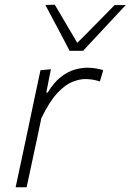

<svg xmlns="http://www.w3.org/2000/svg" viewBox="-20 -791 551 811"><path d="M46 0Q58 -57 69 -107.5Q80 -158.5 93 -220.5L103.5 -270Q113 -315.5 125.2 -373.5Q137.5 -431.5 151 -494.5L195 -498.5L175.5 -400H181.5Q208 -443.5 237.2 -466Q266.5 -488.5 295.2 -496.8Q324 -505 348.5 -505Q366.5 -505 384.8 -502Q403 -499 416 -494.5L402 -447Q383.5 -453 368.5 -455Q353.5 -457 339.5 -457Q316 -457 286.2 -445.5Q256.5 -434 223 -398.8Q189.5 -363.5 154.5 -291.5L139.5 -219.5Q126.5 -159 115.5 -107.5Q104 -55.5 92.5 0ZM274 -576.5Q248.5 -625 223 -673.5Q197 -722 171.5 -770L211.5 -771Q257.5 -692 306.5 -610Q346.5 -650 385.5 -689.5Q424.5 -729 464 -769.5H511Q465 -720 420.5 -672.5Q376 -625 331 -576.5Z"/></svg>

Font: Heraclito ExtraLight
Style: Italic
Weight: 200
Italic angle: -12°
Designer: Kostas Bartsokas (font) & Cristiano Sobral (main changes)
Foundry: Kostas Bartsokas (font) & Cristiano Sobral (main changes)
Version: Version 1.00;July 8, 2020;FontCreator 13.0.0.2655 64-bit